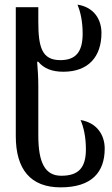

<svg xmlns="http://www.w3.org/2000/svg" viewBox="-20 -567 483 827"><path d="M241 240C375 240 431 175 431 73C431 16 399 -38 327 -50C340 -20 350 22 350 76C350 155 319 190 244 190C174 190 145 134 145 16V-196C145 -231 143 -266 140 -301H145C169 -272 204 -258 253 -258C361 -258 417 -323 417 -425C417 -482 386 -536 314 -547C326 -517 336 -476 336 -422C336 -343 306 -308 240 -308C160 -308 145 -364 145 -475V-536H48V19C48 163 112 240 241 240Z"/></svg>

Font: Noto Serif Georgian ExtraCondensed Semi
Style: Regular
Weight: 600
Width: 3
Designer: Monotype Design Team
Foundry: Monotype Imaging Inc.
Version: Version 1.901